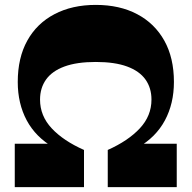

<svg xmlns="http://www.w3.org/2000/svg" viewBox="-20 -764 782 784"><path d="M40.3 0V-177H206L199.5 -161.5Q125.8 -204 89.1 -272.6Q52.5 -341.2 52.5 -429.2Q52.5 -528 91.5 -598.2Q130.5 -668.5 202.5 -706.2Q274.5 -744 371 -744Q468.5 -744 540 -706.2Q611.5 -668.5 650.9 -598.2Q690.2 -528 690.2 -429.2Q690.2 -341.2 653.4 -272.5Q616.5 -203.7 542.5 -161.2L537 -177H701.7V0H420V-151.7Q503.5 -189 551 -240Q598.5 -291 598.5 -357.3Q598.5 -404.8 574 -439.3Q549.5 -473.8 499.1 -492.4Q448.8 -511 371 -511Q293.5 -511 243.1 -492.4Q192.7 -473.8 168.1 -439.3Q143.5 -404.8 143.5 -357.3Q143.5 -291 191.1 -240Q238.7 -189 323 -151.7V0Z"/></svg>

Font: Savate ExtraLight
Style: Regular
Weight: 200
Designer: Max Esnée
Foundry: Plomb Type
Version: Version 2.000